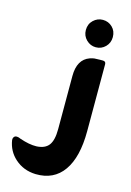

<svg xmlns="http://www.w3.org/2000/svg" viewBox="-208 -620 608 894"><g transform="rotate(15 95.5 -173.5)"><path d="M174 -561Q201 -561 220 -542.5Q239 -524 239 -495Q239 -467 220 -448Q201 -429 174 -429Q148 -429 128.5 -448Q109 -467 109 -495Q109 -524 128.5 -542.5Q148 -561 174 -561ZM27 88Q68 86 86 62Q104 38 104 -15V-272Q104 -352 161 -372Q173 -376 182 -377Q191 -378 210 -378H222Q237 -378 237 -364V-41Q237 84 190.5 150Q144 216 56 214Q-3 212 -44 175Q-82 141 -90 89Q-91 81 -86.5 74.5Q-82 68 -74 68Q-68 68 -63 69.5Q-58 71 -54 73Q-8 89 27 88Z"/></g></svg>

Font: Zain Black
Style: Regular
Weight: 900
Designer: Zain,Boutros
Foundry: Mobile Telecommunications Company (Zain), 2024
Version: Version 1.50; ttfautohint (v1.8.4)